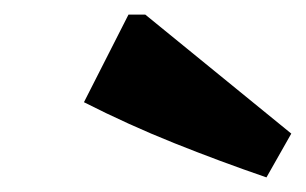

<svg xmlns="http://www.w3.org/2000/svg" viewBox="-20 -787 419 263"><path d="M345 -544Q281 -566 218.5 -591Q156 -616 95 -647L156 -767H179L379 -604Z"/></svg>

Font: Piazzolla ExtraBold
Style: Italic
Weight: 800
Italic angle: -11.3°
Designer: Juan Pablo del Peral
Foundry: Huerta Tipografica
Version: Version 1.330